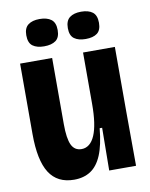

<svg xmlns="http://www.w3.org/2000/svg" viewBox="-82 -765 656 838"><g transform="rotate(-10 246.5 -345.5)"><path d="M179 13Q105 13 69.5 -42.5Q34 -98 34 -215V-527H176V-234Q176 -170 189.5 -141.5Q203 -113 234 -113Q253 -113 268 -125Q283 -137 293 -160.5Q303 -184 308 -218.5Q313 -253 313 -299V-527H454V-239L455 0H336L338 -189H327Q320 -115 301.5 -71Q283 -27 252.5 -7Q222 13 179 13ZM335 -583Q303 -583 284.5 -596.5Q266 -610 266 -643Q266 -676 284.5 -690Q303 -704 335 -704Q368 -704 386 -690Q404 -676 404 -643Q404 -610 386 -596.5Q368 -583 335 -583ZM151 -583Q119 -583 100.5 -596.5Q82 -610 82 -644Q82 -676 100.5 -690Q119 -704 151 -704Q184 -704 202.5 -690Q221 -676 221 -643Q221 -610 202.5 -596.5Q184 -583 151 -583Z"/></g></svg>

Font: Bricolage Grotesque 72pt SemiCondensed
Style: Bold
Weight: 700
Width: 4
Designer: Mathieu Triay
Foundry: Atelier Triay
Version: Version 1.001;gftools[0.9.33.dev8+g029e19f]